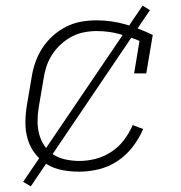

<svg xmlns="http://www.w3.org/2000/svg" viewBox="-20 -600 640 680"><path d="M260 8Q230 8 200.5 2.5Q171 -3 146.5 -18Q122 -33 104.5 -55.5Q87 -78 78.5 -106Q70 -134 70 -164.5Q70 -195 75 -226L92 -326Q96 -352 105 -378.5Q114 -405 129.5 -429Q145 -453 166.5 -472.5Q188 -492 213.5 -505Q239 -518 266.5 -523Q294 -528 321 -528Q375 -528 425 -513.5Q475 -499 521 -476L498 -340H455L474 -455Q439 -470 401 -480Q363 -490 322 -490Q300 -490 277 -485.5Q254 -481 233.5 -470Q213 -459 195 -442.5Q177 -426 164 -405.5Q151 -385 144 -363Q137 -341 134 -319L117 -219Q113 -195 113 -170.5Q113 -146 119 -124Q125 -102 138 -83Q151 -64 170 -52Q189 -40 213 -35Q237 -30 261 -30Q290 -30 319 -37.5Q348 -45 374 -62Q400 -79 419 -104Q438 -129 450 -157L487 -143Q473 -110 450 -80Q427 -50 396 -29.5Q365 -9 330 -0.5Q295 8 260 8ZM89 60 62 44 485 -580 511 -564Z"/></svg>

Font: Iosevka Etoile Extralight
Style: Italic
Weight: 200
Italic angle: -9°
Designer: Belleve Invis
Foundry: Belleve Invis
Version: Version 22.1.2; ttfautohint (v1.8.4)